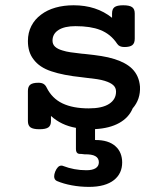

<svg xmlns="http://www.w3.org/2000/svg" viewBox="-20 -482 640 732"><path d="M196.8 208Q186.5 203.1 186.5 190.4Q186.5 182.6 190.4 172.4Q194.8 161.6 200.7 155.5Q206.5 149.4 213.9 149.4Q217.8 149.4 219.7 150.4Q262.7 167 309.1 167Q332.5 167 344.7 159.2Q356.9 151.4 356.9 136.7Q356.9 105 303.2 106.4Q298.3 105.5 291 105Q283.7 104.5 280.8 104.5Q269.5 102.1 269.5 86.4V5.4Q213.4 -4.4 174.3 -40V-20.5Q174.3 -3.4 164.3 3.7Q154.3 10.7 130.4 10.7Q106.4 10.7 96.4 3.7Q86.4 -3.4 86.4 -20.5V-135.3Q86.4 -152.3 95.7 -159.4Q105 -166.5 126.5 -166.5Q138.7 -166.5 146 -162.1Q153.3 -157.7 157.7 -148.4Q178.2 -106.9 218 -87.9Q257.8 -68.8 318.4 -68.8Q369.6 -68.8 396 -85.9Q422.4 -103 422.4 -132.8Q422.4 -147.9 411.6 -157.5Q400.9 -167 380.4 -173.3Q366.7 -177.7 350.3 -180.2Q334 -182.6 303.7 -186L292 -187.5Q221.2 -194.8 176.3 -210Q129.9 -225.1 107.4 -256.3Q86.4 -283.2 86.4 -325.7Q86.4 -357.4 99.6 -383.1Q112.8 -408.7 136.7 -426.3Q159.7 -443.8 191.4 -452.9Q223.1 -461.9 260.7 -461.9Q347.7 -461.9 407.2 -414.1V-430.7Q407.2 -447.8 416.7 -454.8Q426.3 -461.9 449.7 -461.9Q473.6 -461.9 483.6 -454.8Q493.7 -447.8 493.7 -430.7V-334.5Q493.7 -317.4 484.6 -310.1Q475.6 -302.7 454.1 -302.7Q434.6 -302.7 426.8 -314.9Q402.3 -352.1 362.3 -367.7Q325.7 -382.3 267.6 -382.3Q226.1 -382.3 203.1 -367.7Q180.2 -353 180.2 -327.1Q180.2 -313 189.9 -304Q199.7 -294.9 218.3 -289.6Q231.9 -285.2 249 -282.7Q266.1 -280.3 292 -277.3Q294.9 -277.3 302.7 -276.4Q340.3 -272.5 366.5 -268.3Q392.6 -264.2 416.5 -256.8Q460.9 -242.7 483.9 -219.7Q510.3 -193.4 513.7 -151.9Q516.1 -103.5 485.8 -68.8Q471.2 -33.7 434.6 -13.2Q397.9 7.3 342.3 10.3V51.8Q393.6 51.3 420.4 75.7Q433.1 86.9 439.5 102.8Q445.8 118.7 445.8 137.2Q445.8 179.2 415 204.1Q381.8 230.5 319.3 230.5Q285.6 230.5 253.9 224.6Q222.2 218.8 196.8 208Z"/></svg>

Font: Courier Prime Medium
Style: Regular
Weight: 500
Designer: Alan Dague-Greene
Foundry: Quote-Unquote Apps
Version: Version 1.202